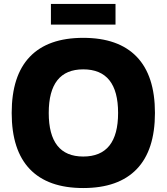

<svg xmlns="http://www.w3.org/2000/svg" viewBox="-20 -935 841 969"><path d="M400 -145Q576 -145 576 -365Q576 -585 400 -585Q226 -585 226 -365Q226 -145 400 -145ZM130.5 -81.5Q39 -177 39 -365Q39 -553 130.5 -648.5Q222 -744 400 -744Q578 -744 670 -648.5Q762 -553 762 -365Q762 -177 670 -81.5Q578 14 400 14Q222 14 130.5 -81.5ZM237 -811V-915H563V-811Z"/></svg>

Font: Nacelle Heavy
Style: Regular
Weight: 800
Designer: Sora Sagano
Foundry: Sora Sagano
Version: Version 1.000;FEAKit 1.0